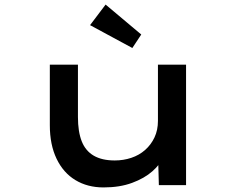

<svg xmlns="http://www.w3.org/2000/svg" viewBox="-20 -810 1034 840"><path d="M433 10Q363 10 310 -22Q257 -54 227.5 -115.5Q198 -177 198 -262V-527H321V-298Q321 -234 337.5 -192Q354 -150 390 -129Q426 -108 482 -108Q520 -108 554.5 -119.5Q589 -131 615 -154Q641 -177 656 -209Q671 -241 671 -281V-527H794V0H675L672 -110L694 -122Q681 -91 646.5 -60.5Q612 -30 558 -10Q504 10 433 10ZM559 -600 374 -700 442 -790 598 -659Z"/></svg>

Font: Lexend Zetta Medium
Style: Regular
Weight: 500
Designer: Bonnie Shaver-Troup, Thomas Jockin
Foundry: Lexend
Version: Version 1.007